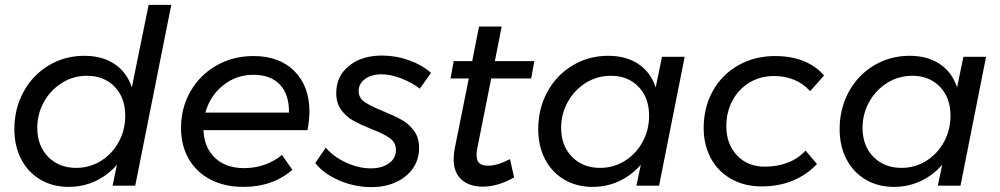

<svg xmlns="http://www.w3.org/2000/svg" viewBox="-20 -762 4105 788"><path d="M39 -232Q39 -316 76.5 -385Q114 -454 180 -493.5Q246 -533 326 -533Q400 -533 450.5 -499Q501 -465 521 -403L590 -742H683L535 0H442L460 -86Q423 -43 372 -19Q321 5 262 5Q196 5 145.5 -25Q95 -55 67 -108.5Q39 -162 39 -232ZM494 -287Q494 -361 450.5 -406Q407 -451 337 -451Q281 -451 234.5 -422Q188 -393 160.5 -344Q133 -295 133 -237Q133 -164 177.5 -118.5Q222 -73 293 -73Q348 -73 394 -101.5Q440 -130 467 -179Q494 -228 494 -287Z M1250 -304Q1250 -270 1242 -228H815Q818 -156 862.5 -114Q907 -72 982 -72Q1026 -72 1066 -86Q1106 -100 1137 -126L1180 -65Q1099 5 979 5Q902 5 844 -25Q786 -55 754.5 -110Q723 -165 723 -237Q723 -320 762 -387.5Q801 -455 869 -493.5Q937 -532 1020 -532Q1127 -532 1188.5 -470Q1250 -408 1250 -304ZM1020 -455Q950 -455 896 -412Q842 -369 823 -300H1166Q1167 -374 1129 -414.5Q1091 -455 1020 -455Z M1274 -93 1317 -156Q1348 -119 1400 -95Q1452 -71 1502 -71Q1547 -71 1576 -91.5Q1605 -112 1605 -146Q1605 -177 1580 -195Q1555 -213 1503 -233Q1456 -252 1428 -268Q1400 -284 1380 -311.5Q1360 -339 1360 -380Q1360 -449 1412 -491.5Q1464 -534 1548 -534Q1605 -534 1659 -514.5Q1713 -495 1749 -463L1703 -398Q1669 -424 1626 -440.5Q1583 -457 1546 -457Q1505 -457 1478.5 -438Q1452 -419 1452 -388Q1452 -360 1477 -343Q1502 -326 1552 -306Q1598 -287 1628 -270.5Q1658 -254 1679 -225.5Q1700 -197 1700 -155Q1700 -108 1675 -71.5Q1650 -35 1605.5 -14.5Q1561 6 1504 6Q1436 6 1372 -21.5Q1308 -49 1274 -93Z M1940 -159Q1936 -142 1936 -126Q1936 -102 1947.5 -92Q1959 -82 1983 -82Q2022 -82 2073 -109L2090 -34Q2024 4 1961 4Q1907 4 1874.5 -24.5Q1842 -53 1842 -108Q1842 -131 1846 -151L1904 -440H1829L1842 -511H1918L1946 -653H2039L2011 -511H2173L2160 -440H1996Z M2189 -232Q2189 -316 2226.5 -385Q2264 -454 2330 -493.5Q2396 -533 2476 -533Q2550 -533 2600.5 -499Q2651 -465 2671 -403L2697 -529H2790L2685 0H2592L2610 -86Q2573 -43 2522 -19Q2471 5 2412 5Q2346 5 2295.5 -25Q2245 -55 2217 -108.5Q2189 -162 2189 -232ZM2644 -287Q2644 -361 2600.5 -406Q2557 -451 2487 -451Q2431 -451 2384.5 -422Q2338 -393 2310.5 -344Q2283 -295 2283 -237Q2283 -164 2327.5 -118.5Q2372 -73 2443 -73Q2498 -73 2544 -101.5Q2590 -130 2617 -179Q2644 -228 2644 -287Z M2868 -237Q2868 -322 2906 -389.5Q2944 -457 3011 -494.5Q3078 -532 3161 -532Q3227 -532 3278 -511.5Q3329 -491 3362 -452L3305 -388Q3248 -450 3156 -450Q3101 -450 3056.5 -423.5Q3012 -397 2986.5 -350Q2961 -303 2961 -244Q2961 -170 3005 -124Q3049 -78 3119 -78Q3170 -78 3213 -94.5Q3256 -111 3286 -144L3333 -89Q3292 -45 3234.5 -21Q3177 3 3106 3Q3035 3 2981 -27.5Q2927 -58 2897.5 -112.5Q2868 -167 2868 -237Z M3426 -232Q3426 -316 3463.5 -385Q3501 -454 3567 -493.5Q3633 -533 3713 -533Q3787 -533 3837.5 -499Q3888 -465 3908 -403L3934 -529H4027L3922 0H3829L3847 -86Q3810 -43 3759 -19Q3708 5 3649 5Q3583 5 3532.5 -25Q3482 -55 3454 -108.5Q3426 -162 3426 -232ZM3881 -287Q3881 -361 3837.5 -406Q3794 -451 3724 -451Q3668 -451 3621.5 -422Q3575 -393 3547.5 -344Q3520 -295 3520 -237Q3520 -164 3564.5 -118.5Q3609 -73 3680 -73Q3735 -73 3781 -101.5Q3827 -130 3854 -179Q3881 -228 3881 -287Z"/></svg>

Font: Gontserrat
Style: Italic
Weight: 400
Italic angle: -11.3°
Designer: Julieta Ulanovsky
Foundry: Julieta Ulanovsky
Version: Version 6.001